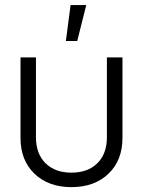

<svg xmlns="http://www.w3.org/2000/svg" viewBox="-20 -748 579 777"><path d="M269 9.3Q176.3 9.3 119.6 -44.9Q63 -99.1 63 -189.9V-515.6H125.5V-192.9Q125.5 -125.5 164.3 -87.4Q203.1 -49.3 269 -49.3Q335.4 -49.3 374 -87.4Q412.6 -125.5 412.6 -192.9V-515.6H475.6V-189.9Q475.6 -99.1 418.9 -44.9Q362.3 9.3 269 9.3ZM246.6 -582 265.6 -727.5H329.1L292.5 -582Z"/></svg>

Font: Inter Display Light
Style: Regular
Weight: 300
Designer: Rasmus Andersson
Foundry: rsms
Version: Version 4.000;git-a52131595